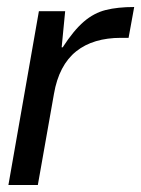

<svg xmlns="http://www.w3.org/2000/svg" viewBox="-20 -528 403 548"><path d="M4 0 91 -496H166L156 -393H159Q190 -441 219 -466Q248 -491 282 -499.5Q316 -508 363 -508L347 -420H325Q286 -420 254 -410.5Q222 -401 197.5 -381.5Q173 -362 157 -331.5Q141 -301 134 -260L88 0Z"/></svg>

Font: DM Sans 36pt
Style: Italic
Weight: 400
Italic angle: -10°
Designer: Colophon Foundry, Jonny Pinhorn
Foundry: Colophon Foundry
Version: Version 4.004;gftools[0.9.30]